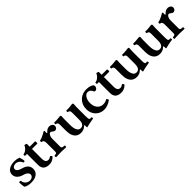

<svg xmlns="http://www.w3.org/2000/svg" viewBox="342 -1777 3078 3078"><g transform="rotate(-45 1881.5 -238.0)"><path d="M44.4 -18.1Q37.1 -34.2 33.7 -61Q30.3 -87.9 30.3 -126Q30.3 -130.4 34.7 -132.6Q39.1 -134.8 47.4 -134.8Q57.1 -134.8 62 -132.8Q66.9 -130.9 67.4 -127Q69.8 -99.1 84.7 -76.4Q99.6 -53.7 122.8 -40.8Q146 -27.8 172.9 -27.8Q195.8 -27.8 213.6 -35.6Q231.4 -43.5 241.5 -57.6Q251.5 -71.8 251.5 -89.8Q251.5 -106.4 241.5 -121.1Q231.4 -135.7 212.6 -147.2Q193.8 -158.7 167.5 -166Q104 -183.6 70.6 -217.5Q37.1 -251.5 37.1 -298.3Q37.1 -336.4 59.1 -365Q81.1 -393.6 121.3 -409.2Q161.6 -424.8 214.8 -424.8Q240.7 -424.8 266.8 -420.2Q293 -415.5 314.5 -407.2Q324.2 -381.8 329.3 -358.4Q334.5 -335 334.5 -314Q334.5 -305.2 319.3 -305.2Q311.5 -305.2 307.6 -306.4Q303.7 -307.6 302.7 -310.1Q293.9 -333 278.8 -349.9Q263.7 -366.7 244.1 -375.7Q224.6 -384.8 202.6 -384.8Q181.6 -384.8 165 -377.7Q148.4 -370.6 138.9 -357.9Q129.4 -345.2 129.4 -329.6Q129.4 -314.5 139.4 -300.8Q149.4 -287.1 167.7 -276.6Q186 -266.1 211.4 -259.8Q256.8 -248 286.4 -229.7Q315.9 -211.4 330.6 -185.3Q345.2 -159.2 345.2 -124.5Q345.2 -82.5 323.7 -52Q302.2 -21.5 262.2 -5.1Q222.2 11.2 167.5 11.2Q131.8 11.2 99.6 3.7Q67.4 -3.9 44.4 -18.1Z M442.4 -113.8V-363.8H400.4Q396 -363.8 394.3 -372.8Q392.6 -381.8 394.3 -390.9Q396 -399.9 400.4 -399.9Q419.9 -399.9 442.4 -413.3Q464.8 -426.8 483.4 -447.5Q502 -468.3 509.8 -489.3Q511.2 -493.2 518.1 -493.2Q524.9 -493.2 533.7 -490.2Q543.9 -487.3 549.6 -484.1Q555.2 -481 555.2 -476.1V-415H675.3Q679.7 -415 681.4 -402.1Q683.1 -389.2 681.4 -376.5Q679.7 -363.8 675.3 -363.8H555.2V-146Q555.2 -114.3 562 -93.8Q568.8 -73.2 583 -63.2Q597.2 -53.2 619.1 -53.2Q633.3 -53.2 646.2 -58.3Q659.2 -63.5 675.3 -75.7Q679.7 -79.1 687.7 -72.5Q695.8 -65.9 700.7 -56.6Q705.6 -47.4 702.1 -43.9Q672.9 -14.6 643.1 -1.7Q613.3 11.2 574.7 11.2Q531.7 11.2 502.2 -3.2Q472.7 -17.6 457.5 -45.4Q442.4 -73.2 442.4 -113.8Z M743.7 -333Q739.3 -333 737.5 -342Q735.8 -351.1 737.5 -360.1Q739.3 -369.1 743.7 -369.1Q757.3 -369.1 784.2 -379.4Q811 -389.6 837.6 -403.1Q864.3 -416.5 873.5 -423.8Q882.3 -431.2 890.1 -431.2Q896.5 -431.2 899.7 -428.7Q902.8 -426.3 903.8 -420.9Q903.3 -417.5 902.8 -414.6Q902.3 -411.6 902.3 -408.7Q900.9 -396.5 900.9 -384.8Q900.9 -379.4 902.6 -376.7Q904.3 -374 907.7 -374Q911.1 -374 914.8 -376.5Q918.5 -378.9 921.4 -382.8Q940.4 -404.8 961.2 -414.8Q981.9 -424.8 1006.8 -424.8Q1025.9 -424.8 1042.2 -417.2Q1058.6 -409.7 1068.4 -396.5Q1078.1 -383.3 1078.1 -366.7Q1078.1 -350.1 1071 -336.9Q1064 -323.7 1052.5 -316.4Q1041 -309.1 1027.8 -309.1Q1015.6 -309.1 1003.2 -315.4Q990.7 -321.8 978 -334Q972.7 -339.4 966.6 -342.3Q960.4 -345.2 954.1 -345.2Q939.5 -345.2 927.2 -331.3Q915 -317.4 908 -296.1Q900.9 -274.9 900.9 -254.9V-84.5H788.6V-268.1Q788.6 -333 743.7 -333ZM737.3 -33.2Q763.7 -33.2 776.1 -40.5Q788.6 -47.9 788.6 -65.9V-98.6H900.9V-65.9Q900.9 -47.9 915 -40.5Q929.2 -33.2 961.9 -33.2Q966.3 -33.2 967.8 -23.9Q969.2 -14.6 967.5 -5.4Q965.8 3.9 961.9 3.9Q912.6 0 849.6 0Q787.6 0 737.3 3.9Q732.9 3.9 731.4 -5.4Q730 -14.6 731.7 -23.9Q733.4 -33.2 737.3 -33.2Z M1421.9 -4.9V-27.8Q1421.9 -39.1 1416.5 -39.1Q1411.6 -39.1 1403.8 -32.2Q1383.3 -11.2 1356.2 -0.2Q1329.1 10.7 1297.4 10.7Q1249 10.7 1215.3 -12Q1181.6 -34.7 1164.3 -78.6Q1147 -122.6 1147 -185.1V-324.2Q1147 -349.1 1136.7 -361.8Q1126.5 -374.5 1106 -374.5Q1101.6 -374.5 1100.1 -383.5Q1098.6 -392.6 1100.3 -401.4Q1102.1 -410.2 1106 -410.2Q1169.4 -410.2 1202.1 -415Q1228.5 -418.9 1244.1 -418.9Q1252 -418.9 1256.8 -413.6Q1261.7 -408.2 1261.7 -397.9Q1258.8 -367.2 1258.8 -337.9V-208.5Q1258.8 -127.9 1280.8 -86.4Q1302.7 -44.9 1345.2 -44.9Q1369.6 -44.9 1387 -57.9Q1404.3 -70.8 1413.1 -95.7Q1421.9 -120.6 1421.9 -156.2V-324.2Q1421.9 -374.5 1380.9 -374.5Q1376.5 -374.5 1375 -383.5Q1373.5 -392.6 1375.2 -401.4Q1377 -410.2 1380.9 -410.2Q1414.1 -410.2 1438 -411.1Q1461.9 -412.1 1478 -414.6Q1492.7 -417 1501.2 -418Q1509.8 -418.9 1518.1 -418.9Q1526.9 -418.9 1532.5 -414.3Q1538.1 -409.7 1538.1 -400.9Q1534.2 -363.3 1534.2 -337.9V-125Q1534.2 -93.3 1536.6 -77.1Q1539.1 -61 1545.4 -54.4Q1551.8 -47.9 1564 -47.9Q1570.3 -47.9 1581.1 -50.8Q1586.9 -52.2 1590.8 -43.7Q1594.7 -35.2 1595 -25.4Q1595.2 -15.6 1590.8 -15.1Q1577.1 -13.2 1554.4 -9.5Q1531.7 -5.9 1510.3 -1.5L1490.7 2.4Q1465.3 7.3 1439 15.1Q1433.1 17.1 1429.7 17.1Q1425.8 17.1 1423.8 11.5Q1421.9 5.9 1421.9 -4.9Z M1621.1 -198.7Q1621.1 -263.7 1649.9 -315.2Q1678.7 -366.7 1730 -395.8Q1781.2 -424.8 1845.7 -424.8Q1893.1 -424.8 1930.4 -412.4Q1967.8 -399.9 1979 -380.4Q1981 -377.4 1981.4 -371.8Q1981.9 -366.2 1981.9 -354.5Q1981.9 -343.3 1975.1 -331.1Q1968.3 -318.8 1957.3 -311Q1946.3 -303.2 1935.1 -303.2Q1924.8 -303.2 1917.7 -306.4Q1910.6 -309.6 1907.7 -316.9Q1895.5 -347.2 1876 -362.5Q1856.4 -377.9 1831.1 -377.9Q1803.2 -377.9 1780.8 -358.2Q1758.3 -338.4 1745.6 -303.2Q1732.9 -268.1 1732.9 -224.1Q1732.9 -176.3 1750.5 -139.2Q1768.1 -102.1 1799.6 -81.5Q1831.1 -61 1872.1 -61Q1897.9 -61 1918.7 -66.9Q1939.5 -72.8 1955.6 -85Q1960.9 -88.9 1969 -80.6Q1977.1 -72.3 1981.7 -61Q1986.3 -49.8 1981.9 -46.9Q1938 -16.6 1899.9 -2.7Q1861.8 11.2 1822.8 11.2Q1765.1 11.2 1719.2 -15.9Q1673.3 -43 1647.2 -90.8Q1621.1 -138.7 1621.1 -198.7Z M2073.2 -113.8V-363.8H2031.2Q2026.9 -363.8 2025.1 -372.8Q2023.4 -381.8 2025.1 -390.9Q2026.9 -399.9 2031.2 -399.9Q2050.8 -399.9 2073.2 -413.3Q2095.7 -426.8 2114.3 -447.5Q2132.8 -468.3 2140.6 -489.3Q2142.1 -493.2 2148.9 -493.2Q2155.8 -493.2 2164.6 -490.2Q2174.8 -487.3 2180.4 -484.1Q2186 -481 2186 -476.1V-415H2306.2Q2310.5 -415 2312.3 -402.1Q2314 -389.2 2312.3 -376.5Q2310.5 -363.8 2306.2 -363.8H2186V-146Q2186 -114.3 2192.9 -93.8Q2199.7 -73.2 2213.9 -63.2Q2228 -53.2 2250 -53.2Q2264.2 -53.2 2277.1 -58.3Q2290 -63.5 2306.2 -75.7Q2310.5 -79.1 2318.6 -72.5Q2326.7 -65.9 2331.5 -56.6Q2336.4 -47.4 2333 -43.9Q2303.7 -14.6 2273.9 -1.7Q2244.1 11.2 2205.6 11.2Q2162.6 11.2 2133.1 -3.2Q2103.5 -17.6 2088.4 -45.4Q2073.2 -73.2 2073.2 -113.8Z M2686.5 -4.9V-27.8Q2686.5 -39.1 2681.2 -39.1Q2676.3 -39.1 2668.5 -32.2Q2647.9 -11.2 2620.8 -0.2Q2593.8 10.7 2562 10.7Q2513.7 10.7 2480 -12Q2446.3 -34.7 2429 -78.6Q2411.6 -122.6 2411.6 -185.1V-324.2Q2411.6 -349.1 2401.4 -361.8Q2391.1 -374.5 2370.6 -374.5Q2366.2 -374.5 2364.7 -383.5Q2363.3 -392.6 2365 -401.4Q2366.7 -410.2 2370.6 -410.2Q2434.1 -410.2 2466.8 -415Q2493.2 -418.9 2508.8 -418.9Q2516.6 -418.9 2521.5 -413.6Q2526.4 -408.2 2526.4 -397.9Q2523.4 -367.2 2523.4 -337.9V-208.5Q2523.4 -127.9 2545.4 -86.4Q2567.4 -44.9 2609.9 -44.9Q2634.3 -44.9 2651.6 -57.9Q2668.9 -70.8 2677.7 -95.7Q2686.5 -120.6 2686.5 -156.2V-324.2Q2686.5 -374.5 2645.5 -374.5Q2641.1 -374.5 2639.6 -383.5Q2638.2 -392.6 2639.9 -401.4Q2641.6 -410.2 2645.5 -410.2Q2678.7 -410.2 2702.6 -411.1Q2726.6 -412.1 2742.7 -414.6Q2757.3 -417 2765.9 -418Q2774.4 -418.9 2782.7 -418.9Q2791.5 -418.9 2797.1 -414.3Q2802.7 -409.7 2802.7 -400.9Q2798.8 -363.3 2798.8 -337.9V-125Q2798.8 -93.3 2801.3 -77.1Q2803.7 -61 2810.1 -54.4Q2816.4 -47.9 2828.6 -47.9Q2835 -47.9 2845.7 -50.8Q2851.6 -52.2 2855.5 -43.7Q2859.4 -35.2 2859.6 -25.4Q2859.9 -15.6 2855.5 -15.1Q2841.8 -13.2 2819.1 -9.5Q2796.4 -5.9 2774.9 -1.5L2755.4 2.4Q2730 7.3 2703.6 15.1Q2697.8 17.1 2694.3 17.1Q2690.4 17.1 2688.5 11.5Q2686.5 5.9 2686.5 -4.9Z M3212.4 -4.9V-27.8Q3212.4 -39.1 3207 -39.1Q3202.1 -39.1 3194.3 -32.2Q3173.8 -11.2 3146.7 -0.2Q3119.6 10.7 3087.9 10.7Q3039.6 10.7 3005.9 -12Q2972.2 -34.7 2954.8 -78.6Q2937.5 -122.6 2937.5 -185.1V-324.2Q2937.5 -349.1 2927.2 -361.8Q2917 -374.5 2896.5 -374.5Q2892.1 -374.5 2890.6 -383.5Q2889.2 -392.6 2890.9 -401.4Q2892.6 -410.2 2896.5 -410.2Q2960 -410.2 2992.7 -415Q3019 -418.9 3034.7 -418.9Q3042.5 -418.9 3047.4 -413.6Q3052.2 -408.2 3052.2 -397.9Q3049.3 -367.2 3049.3 -337.9V-208.5Q3049.3 -127.9 3071.3 -86.4Q3093.3 -44.9 3135.7 -44.9Q3160.2 -44.9 3177.5 -57.9Q3194.8 -70.8 3203.6 -95.7Q3212.4 -120.6 3212.4 -156.2V-324.2Q3212.4 -374.5 3171.4 -374.5Q3167 -374.5 3165.5 -383.5Q3164.1 -392.6 3165.8 -401.4Q3167.5 -410.2 3171.4 -410.2Q3204.6 -410.2 3228.5 -411.1Q3252.4 -412.1 3268.6 -414.6Q3283.2 -417 3291.7 -418Q3300.3 -418.9 3308.6 -418.9Q3317.4 -418.9 3323 -414.3Q3328.6 -409.7 3328.6 -400.9Q3324.7 -363.3 3324.7 -337.9V-125Q3324.7 -93.3 3327.1 -77.1Q3329.6 -61 3335.9 -54.4Q3342.3 -47.9 3354.5 -47.9Q3360.8 -47.9 3371.6 -50.8Q3377.4 -52.2 3381.3 -43.7Q3385.3 -35.2 3385.5 -25.4Q3385.7 -15.6 3381.3 -15.1Q3367.7 -13.2 3345 -9.5Q3322.3 -5.9 3300.8 -1.5L3281.2 2.4Q3255.9 7.3 3229.5 15.1Q3223.6 17.1 3220.2 17.1Q3216.3 17.1 3214.4 11.5Q3212.4 5.9 3212.4 -4.9Z M3426.3 -333Q3421.9 -333 3420.2 -342Q3418.5 -351.1 3420.2 -360.1Q3421.9 -369.1 3426.3 -369.1Q3439.9 -369.1 3466.8 -379.4Q3493.7 -389.6 3520.3 -403.1Q3546.9 -416.5 3556.2 -423.8Q3564.9 -431.2 3572.8 -431.2Q3579.1 -431.2 3582.3 -428.7Q3585.4 -426.3 3586.4 -420.9Q3585.9 -417.5 3585.4 -414.6Q3585 -411.6 3585 -408.7Q3583.5 -396.5 3583.5 -384.8Q3583.5 -379.4 3585.2 -376.7Q3586.9 -374 3590.3 -374Q3593.8 -374 3597.4 -376.5Q3601.1 -378.9 3604 -382.8Q3623 -404.8 3643.8 -414.8Q3664.6 -424.8 3689.5 -424.8Q3708.5 -424.8 3724.9 -417.2Q3741.2 -409.7 3751 -396.5Q3760.7 -383.3 3760.7 -366.7Q3760.7 -350.1 3753.7 -336.9Q3746.6 -323.7 3735.1 -316.4Q3723.6 -309.1 3710.4 -309.1Q3698.2 -309.1 3685.8 -315.4Q3673.3 -321.8 3660.6 -334Q3655.3 -339.4 3649.2 -342.3Q3643.1 -345.2 3636.7 -345.2Q3622.1 -345.2 3609.9 -331.3Q3597.7 -317.4 3590.6 -296.1Q3583.5 -274.9 3583.5 -254.9V-84.5H3471.2V-268.1Q3471.2 -333 3426.3 -333ZM3419.9 -33.2Q3446.3 -33.2 3458.7 -40.5Q3471.2 -47.9 3471.2 -65.9V-98.6H3583.5V-65.9Q3583.5 -47.9 3597.7 -40.5Q3611.8 -33.2 3644.5 -33.2Q3648.9 -33.2 3650.4 -23.9Q3651.9 -14.6 3650.1 -5.4Q3648.4 3.9 3644.5 3.9Q3595.2 0 3532.2 0Q3470.2 0 3419.9 3.9Q3415.5 3.9 3414.1 -5.4Q3412.6 -14.6 3414.3 -23.9Q3416 -33.2 3419.9 -33.2Z"/></g></svg>

Font: Junicode Two Beta VF
Style: Regular
Weight: 400
Designer: Peter S. Baker
Foundry: Briery Creek Software
Version: Version 1.031 beta; ttfautohint (v1.8.1.43-b0c9)